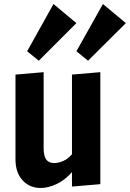

<svg xmlns="http://www.w3.org/2000/svg" viewBox="-20 -922 646 955"><path d="M57 -129V-551L197 -563V-186Q197 -146 210 -128.5Q223 -111 250 -111Q271 -111 295 -121.5Q319 -132 338 -155V-551L479 -563V-6L338 6V-66Q303 -26 261.5 -6.5Q220 13 182 13Q127 13 92 -25.5Q57 -64 57 -129ZM173 -620 115 -667 246 -902 360 -807ZM418 -620 360 -667 492 -902 606 -807Z"/></svg>

Font: Francois One
Style: Regular
Weight: 400
Designer: Vernon Adams
Foundry: Vernon Adams
Version: Version 2.000